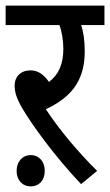

<svg xmlns="http://www.w3.org/2000/svg" viewBox="-20 -642 391 682"><path d="M325 -35C259 -100 189 -183 143 -254C223 -292 281 -346 281 -459C281 -500 276 -531 268 -553H351V-622H0V-553H191C199 -533 205 -499 205 -469C205 -416 189 -377 154 -351C136 -377 115 -392 89 -392C49 -392 32 -365 32 -339C32 -317 37 -295 60 -256C92 -201 174 -87 268 12ZM39 -35C39 -3 59 20 89 20C120 20 139 -3 139 -35C139 -67 120 -91 89 -91C59 -91 39 -67 39 -35Z"/></svg>

Font: Noto Sans Devanagari UI Condensed
Style: Regular
Weight: 400
Width: 3
Designer: Jelle Bosma - Monotype Design Team
Foundry: Monotype Imaging Inc.
Version: Version 2.003